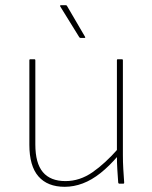

<svg xmlns="http://www.w3.org/2000/svg" viewBox="-20 -707 586 739"><path d="M229 12Q163 12 128 -28Q93 -68 93 -150V-475Q93 -479 97 -479H112Q116 -479 116 -475V-151Q116 -79 145 -44.5Q174 -10 232 -10Q287 -10 336 -44Q385 -78 435 -135V-108Q401 -68 367 -41Q333 -14 298.5 -1Q264 12 229 12ZM439 0Q436 0 435 -4Q433 -30 431.5 -55.5Q430 -81 430 -108V-120V-475Q430 -479 433 -479H449Q453 -479 453 -475V-111Q453 -83 454.5 -57Q456 -31 458 -4Q458 0 454 0ZM290 -561Q287 -561 285 -564L212 -682Q211 -684 211.5 -685.5Q212 -687 214 -687H233Q237 -687 238 -684L307 -566Q310 -561 305 -561Z"/></svg>

Font: Sofia Sans Thin
Style: Regular
Weight: 250
Designer: Botio Nikoltchev, Ani Petrova
Foundry: lettersoup
Version: Version 4.101